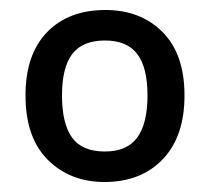

<svg xmlns="http://www.w3.org/2000/svg" viewBox="-20 -742 420 384"><path d="M349 -551Q349 -469 305.5 -423.5Q262 -378 189 -378Q120 -378 75.5 -422.5Q31 -467 31 -551Q31 -633 74 -677.5Q117 -722 191 -722Q261 -722 305 -678Q349 -634 349 -551ZM104 -551Q104 -495 124 -467Q144 -439 190 -439Q234 -439 254.5 -467Q275 -495 275 -551Q275 -607 254.5 -634Q234 -661 190 -661Q145 -661 124.5 -634Q104 -607 104 -551Z"/></svg>

Font: Noto Sans Kannada Medium
Style: Regular
Weight: 500
Designer: Jelle Bosma - Monotype Design Team
Foundry: Monotype Imaging Inc.
Version: Version 2.005; ttfautohint (v1.8.4.7-5d5b)